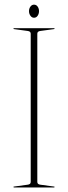

<svg xmlns="http://www.w3.org/2000/svg" viewBox="-20 -824 299 844"><path d="M144 -24Q144 -13.5 158 -12L217 -4Q220 -4 220 -2Q220 0 217 0H42Q39 0 39 -2Q39 -4 42 -4L101 -12Q115 -13.5 115 -24V-676Q115 -686.5 101 -688L42 -696Q39 -696 39 -698Q39 -700 42 -700H217Q220 -700 220 -698Q220 -696 217 -696L158 -688Q144 -686.5 144 -676ZM129.5 -746Q120 -746 113.8 -754.8Q107.5 -763.5 107.5 -775Q107.5 -786.5 113.8 -795Q120 -803.5 129.5 -803.5Q139.5 -803.5 145.5 -795Q151.5 -786.5 151.5 -775Q151.5 -763.5 145.5 -754.8Q139.5 -746 129.5 -746Z"/></svg>

Font: Fraunces 144pt S000 Thin
Style: Regular
Weight: 100
Version: Version 1.000; ttfautohint (v1.8.3)